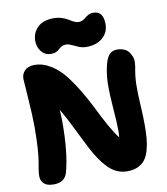

<svg xmlns="http://www.w3.org/2000/svg" viewBox="-103 -1052 1006 1155"><g transform="rotate(-10 400.5 -474.5)"><path d="M252 -757.8Q215.8 -757.8 193.4 -785.4Q170.9 -813 170.9 -851.1Q170.9 -899.4 204.3 -933.1Q237.8 -966.8 303.2 -966.8Q329.1 -966.8 352.8 -959.2Q376.5 -951.7 390.6 -942.4Q404.8 -933.1 420.2 -925.5Q435.5 -918 446.8 -918Q461.9 -918 474.6 -924.3Q487.3 -930.7 494.6 -938Q502 -945.3 514.6 -951.7Q527.3 -958 543 -958Q605 -958 605 -877.9Q605 -826.7 567.4 -794.4Q529.8 -762.2 469.2 -762.2Q444.3 -762.2 422.4 -771.2Q400.4 -780.3 382.6 -789.1Q364.7 -797.9 350.1 -797.9Q334 -797.9 322 -791.5Q310.1 -785.2 303.5 -777.8Q296.9 -770.5 283.4 -764.2Q270 -757.8 252 -757.8ZM130.9 18.1Q90.3 18.1 71.8 0Q53.2 -18.1 53.2 -45.9Q53.2 -63 56.9 -86.9Q60.5 -110.8 65.2 -136Q69.8 -161.1 73.5 -215.8Q77.1 -270.5 77.1 -341.8Q77.1 -409.7 69.1 -520.8Q61 -631.8 61 -638.2Q61 -669.4 81.8 -689.7Q102.5 -710 140.1 -710Q190.9 -710 238.3 -680.9Q285.6 -651.9 321 -607.4Q356.4 -563 392.3 -503.4Q428.2 -443.8 454.6 -389.4Q481 -335 512.2 -278.8Q543.5 -222.7 567.9 -191.9Q569.8 -211.4 569.8 -227.1Q569.8 -281.7 562.7 -368.7Q555.7 -455.6 556.4 -519.3Q557.1 -583 573.2 -643.1Q584 -681.6 601.1 -698.2Q618.2 -714.8 646 -714.8Q669.9 -714.8 688.5 -706.8Q707 -698.7 716.8 -685.8Q726.6 -672.9 732.9 -657Q739.3 -641.1 738.8 -625.7Q738.3 -610.4 736.8 -597.2Q725.1 -539.6 724.1 -488.3Q723.1 -437 727.5 -364.5Q731.9 -292 731.9 -242.2Q731.9 -192.9 728.8 -157Q725.6 -121.1 716.1 -86.7Q706.5 -52.2 690.2 -30.5Q673.8 -8.8 646.5 4.2Q619.1 17.1 581.1 17.1Q547.9 17.1 518.8 4.4Q489.7 -8.3 465.6 -33Q441.4 -57.6 420.7 -87.4Q399.9 -117.2 377.9 -158.9Q356 -200.7 337.4 -239.3Q318.8 -277.8 293.2 -328.1Q267.6 -378.4 244.1 -418Q247.1 -378.9 247.1 -341.8Q247.1 -155.3 215.8 -41Q200.2 18.1 130.9 18.1ZM509.8 -106Q510.7 -106.4 512.9 -107.4Q515.1 -108.4 516.1 -108.9Z"/></g></svg>

Font: Shantell Sans Normal
Style: Regular
Weight: 800
Designer: Stephen Nixon, Anya Danilova, Shantell Martin
Foundry: Arrow Type
Version: Version 1.006;[559af2be0]